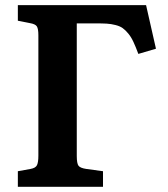

<svg xmlns="http://www.w3.org/2000/svg" viewBox="-20 -720 648 740"><path d="M48.8 0V-60.1L97.2 -68.8Q117.2 -72.3 122.6 -83.5Q127.9 -94.7 127.9 -120.1V-584Q127.9 -608.9 122.1 -618.2Q116.2 -627.4 95.2 -630.9L48.8 -640.1V-700.2H543L581.1 -532.2L513.2 -512.2Q502.9 -540 494.1 -558.8Q485.4 -577.6 474.1 -591.1Q462.9 -604.5 452.6 -611.8Q442.4 -619.1 425.3 -623.5Q408.2 -627.9 391.4 -628.9Q374.5 -629.9 347.2 -629.9H275.9V-119.1Q275.9 -90.3 282.5 -81.3Q289.1 -72.3 313 -68.8L377 -60.1V0Z"/></svg>

Font: Literata Book
Style: Bold
Weight: 700
Designer: Latin by Veronika Burian and Jose Scaglione. Greek by Irene Vlachou. Cyrillic by Vera Evstafieva
Foundry: TypeTogether
Version: Version 2.003;PS 002.003;hotconv 1.0.88;makeotf.lib2.5.64775